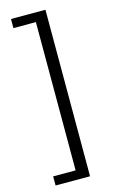

<svg xmlns="http://www.w3.org/2000/svg" viewBox="-131 -757 564 958"><g transform="rotate(-15 151.5 -278.0)"><path d="M31 152V105H147V-661H31V-708H209V152Z"/></g></svg>

Font: Processing Sans Pro
Style: Regular
Weight: 400
Designer: Paul D. Hunt
Foundry: Adobe Systems Incorporated
Version: Version 2.020;PS 2.000;hotconv 1.0.86;makeotf.lib2.5.63406